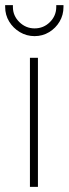

<svg xmlns="http://www.w3.org/2000/svg" viewBox="-78 -724 266 744"><path d="M38 0H69V-500H38ZM168 -704H140V-697Q140 -663 115.5 -638.5Q91 -614 56 -614Q22 -614 -3 -638.5Q-28 -663 -28 -697V-704H-58V-697Q-58 -666 -42.5 -640.5Q-27 -615 -1 -599.5Q25 -584 56 -584Q87 -584 112.5 -599.5Q138 -615 153 -640.5Q168 -666 168 -697Z"/></svg>

Font: Advent Pro ExtraLight
Style: Regular
Weight: 250
Version: Version 3.000